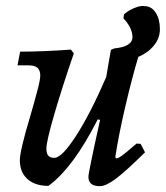

<svg xmlns="http://www.w3.org/2000/svg" viewBox="-20 -626 568 658"><path d="M454 -431Q431 -354 408.5 -257Q386 -160 375 -87L379 -83Q386 -84 398 -92.5Q410 -101 448 -134L462 -133L477 -104Q410 -38 376.5 -13Q343 12 322 12Q283 12 283 -20Q283 -35 323 -215L315 -217Q231 -51 146 11Q100 11 74 -12.5Q48 -36 48 -77Q48 -110 86 -236Q98 -277 108 -315Q118 -353 118 -367Q118 -385 108.5 -393.5Q99 -402 78 -402H40L49 -449Q125 -449 223 -456L233 -443Q192 -324 165.5 -232.5Q139 -141 139 -117Q139 -100 145.5 -92.5Q152 -85 166 -85Q192 -85 241 -161Q290 -237 344 -362L360 -455L371 -460Q434 -466 434 -499Q434 -515 425.5 -532Q417 -549 403 -563L405 -577Q425 -594 447 -601Q462 -607 477 -605Q500 -604 514 -582Q528 -560 528 -526Q528 -495 507.5 -470Q487 -445 454 -431Z"/></svg>

Font: Alegreya Medium
Style: Italic
Weight: 500
Italic angle: -7°
Designer: Juan Pablo del Peral
Foundry: Huerta Tipografica
Version: Version 2.008; ttfautohint (v1.8)